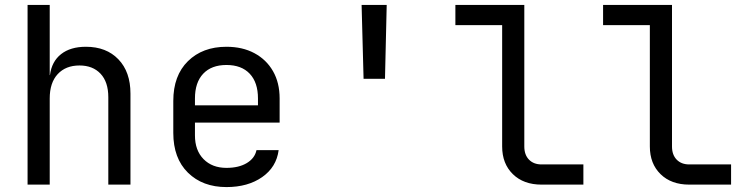

<svg xmlns="http://www.w3.org/2000/svg" viewBox="-20 -750 3040 780"><path d="M92 0V-730H182V-445H183Q190 -500 228 -530Q266 -560 329 -560Q412 -560 461 -509Q510 -458 510 -370V0H420V-355Q420 -417 388.5 -450.5Q357 -484 303 -484Q247 -484 214.5 -449Q182 -414 182 -350V0Z M900 10Q803 10 743.5 -48.5Q684 -107 684 -210V-340Q684 -443 743.5 -501.5Q803 -560 900 -560Q965 -560 1013.5 -534Q1062 -508 1089 -461Q1116 -414 1116 -350V-252H772V-200Q772 -139 807 -103.5Q842 -68 900 -68Q950 -68 982.5 -87.5Q1015 -107 1022 -140H1112Q1103 -71 1045 -30.5Q987 10 900 10ZM772 -322H1028V-350Q1028 -415 994.5 -450.5Q961 -486 900 -486Q839 -486 805.5 -450.5Q772 -415 772 -350Z M1457 -430 1449 -730H1551L1544 -430Z M2180 0Q2107 0 2063.5 -42.5Q2020 -85 2020 -155V-648H1830V-730H2110V-155Q2110 -121 2129 -101.5Q2148 -82 2180 -82H2350V0Z M2780 0Q2707 0 2663.5 -42.5Q2620 -85 2620 -155V-648H2430V-730H2710V-155Q2710 -121 2729 -101.5Q2748 -82 2780 -82H2950V0Z"/></svg>

Font: JetBrainsMono Nerd Font Mono
Style: Regular
Weight: 400
Monospace: yes
Designer: Philipp Nurullin, Konstantin Bulenkov
Foundry: JetBrains
Version: Version 2.304; ttfautohint (v1.8.4.7-5d5b);Nerd Fonts 2.3.0